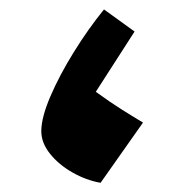

<svg xmlns="http://www.w3.org/2000/svg" viewBox="-20 -382 394 411"><path d="M202.6 -361.8 268.1 -314.5 185.1 -185.5Q215.3 -163.6 239.3 -148.4Q263.2 -133.3 286.1 -119.6L195.3 9.3Q164.6 3.9 135.3 -12.7Q106 -29.3 87.2 -52.7Q68.4 -76.2 68.4 -101.1Q68.4 -130.4 87.9 -175.8Q107.4 -221.2 138.2 -270.8Q168.9 -320.3 202.6 -361.8Z"/></svg>

Font: Pinar-DS1-FD Bold
Style: Regular
Weight: 700
Designer: Amin Abedi
Version: Version 2.000